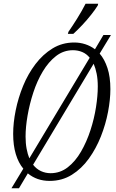

<svg xmlns="http://www.w3.org/2000/svg" viewBox="-20 -951 615 1021"><path d="M41 50 104 -54Q78 -85 64 -131.5Q50 -178 50 -239Q50 -298 63.5 -364.5Q77 -431 103 -494.5Q129 -558 168.5 -610Q208 -662 259.5 -693.5Q311 -725 375 -725Q405 -725 433 -716Q461 -707 485 -689L530 -765H570L510 -666Q536 -636 551.5 -589Q567 -542 567 -477Q567 -422 554.5 -356Q542 -290 516.5 -225.5Q491 -161 452.5 -107.5Q414 -54 362 -21.5Q310 11 244 11Q176 11 128 -29L81 50ZM116 -225Q116 -189 121.5 -160Q127 -131 136 -109L457 -644Q440 -665 417 -674.5Q394 -684 368 -684Q318 -684 278 -653Q238 -622 207.5 -571Q177 -520 157 -458.5Q137 -397 126.5 -336Q116 -275 116 -225ZM249 -30Q300 -30 340.5 -61.5Q381 -93 411 -145Q441 -197 461 -258.5Q481 -320 490.5 -381Q500 -442 500 -491Q500 -529 494 -559Q488 -589 478 -612L156 -75Q174 -52 198 -41Q222 -30 249 -30ZM341 -771 344 -782Q365 -812 390 -852Q415 -892 435 -931H502L500 -922Q487 -901 465 -873Q443 -845 417.5 -818Q392 -791 370 -771Z"/></svg>

Font: Noto Serif ExtraCondensed Light
Style: Italic
Weight: 300
Width: 2
Italic angle: -12°
Designer: Monotype Design Team
Foundry: Monotype Imaging Inc.
Version: Version 2.014; ttfautohint (v1.8.4.7-5d5b)